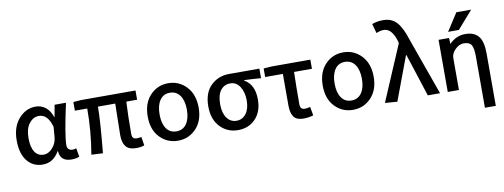

<svg xmlns="http://www.w3.org/2000/svg" viewBox="-76 -1245 4988 1899"><g transform="rotate(-10 2418.5 -296.0)"><path d="M262.7 12.7Q165 12.7 106.4 -60.5Q47.9 -133.8 47.9 -266.6Q47.9 -401.4 119.1 -482.9Q190.4 -564.5 290 -564.5Q343.8 -564.5 387.2 -531.7Q430.7 -499 454.1 -430.7H457L478.5 -549.8H592.8Q523.4 -232.4 523.4 -135.7Q523.4 -108.4 538.1 -94.7Q552.7 -81.1 577.1 -81.1Q595.7 -81.1 614.3 -88.9L629.9 -2Q598.6 12.7 550.8 12.7Q438.5 12.7 431.6 -91.8H427.7Q368.2 12.7 262.7 12.7ZM288.1 -82Q336.9 -82 377.4 -127.9Q418 -173.8 422.9 -236.3L430.7 -336.9Q394.5 -467.8 304.7 -467.8Q248 -467.8 207.5 -415.5Q167 -363.3 167 -268.6Q167 -177.7 198.7 -129.9Q230.5 -82 288.1 -82Z M1199.2 12.7Q1127.9 12.7 1096.7 -25.9Q1065.4 -64.5 1065.4 -139.6Q1065.4 -162.1 1067.9 -279.8Q1070.3 -397.5 1071.3 -457H897.5Q897.5 -315.4 866.2 5.9L751 0Q790 -227.5 790 -457H666V-543.9L744.1 -549.8H1291V-457H1182.6Q1174.8 -324.2 1174.8 -133.8Q1174.8 -105.5 1187 -93.3Q1199.2 -81.1 1225.6 -81.1Q1237.3 -81.1 1268.6 -85.9L1282.2 0Q1248 12.7 1199.2 12.7Z M1621.1 12.7Q1512.7 12.7 1439 -64.5Q1365.2 -141.6 1365.2 -274.4Q1365.2 -408.2 1439 -486.3Q1512.7 -564.5 1621.1 -564.5Q1728.5 -564.5 1802.7 -486.3Q1877 -408.2 1877 -274.4Q1877 -142.6 1802.7 -64.9Q1728.5 12.7 1621.1 12.7ZM1758.8 -274.4Q1758.8 -364.3 1722.7 -416.5Q1686.5 -468.8 1621.1 -468.8Q1555.7 -468.8 1520 -416.5Q1484.4 -364.3 1484.4 -274.4Q1484.4 -184.6 1520 -132.8Q1555.7 -81.1 1621.1 -81.1Q1686.5 -81.1 1722.7 -133.3Q1758.8 -185.5 1758.8 -274.4Z M1972.7 -268.6Q1972.7 -405.3 2047.4 -477.5Q2122.1 -549.8 2229.5 -549.8H2535.2V-454.1Q2446.3 -460.9 2367.2 -463.9V-459Q2467.8 -402.3 2467.8 -252.9Q2467.8 -129.9 2398.9 -58.6Q2330.1 12.7 2223.6 12.7Q2117.2 12.7 2044.9 -62.5Q1972.7 -137.7 1972.7 -268.6ZM2357.4 -262.7Q2357.4 -343.8 2322.3 -399.9Q2287.1 -456.1 2225.6 -456.1Q2164.1 -456.1 2127.9 -408.7Q2091.8 -361.3 2091.8 -268.6Q2091.8 -181.6 2128.4 -131.3Q2165 -81.1 2224.6 -81.1Q2284.2 -81.1 2320.8 -129.9Q2357.4 -178.7 2357.4 -262.7Z M2879.9 12.7Q2812.5 12.7 2783.7 -25.4Q2754.9 -63.5 2754.9 -139.6V-458H2577.1V-543.9L2657.2 -549.8H3046.9V-458H2867.2Q2863.3 -304.7 2863.3 -133.8Q2863.3 -81.1 2908.2 -81.1Q2934.6 -81.1 2963.9 -89.8L2979.5 -2Q2929.7 12.7 2879.9 12.7Z M3378.9 12.7Q3270.5 12.7 3196.8 -64.5Q3123 -141.6 3123 -274.4Q3123 -408.2 3196.8 -486.3Q3270.5 -564.5 3378.9 -564.5Q3486.3 -564.5 3560.5 -486.3Q3634.8 -408.2 3634.8 -274.4Q3634.8 -142.6 3560.5 -64.9Q3486.3 12.7 3378.9 12.7ZM3516.6 -274.4Q3516.6 -364.3 3480.5 -416.5Q3444.3 -468.8 3378.9 -468.8Q3313.5 -468.8 3277.8 -416.5Q3242.2 -364.3 3242.2 -274.4Q3242.2 -184.6 3277.8 -132.8Q3313.5 -81.1 3378.9 -81.1Q3444.3 -81.1 3480.5 -133.3Q3516.6 -185.5 3516.6 -274.4Z M3822.3 9.8 3699.2 0 3937.5 -558.6 3932.6 -580.1Q3892.6 -712.9 3811.5 -712.9Q3777.3 -712.9 3737.3 -695.3L3710.9 -790Q3759.8 -809.6 3824.2 -809.6Q3908.2 -809.6 3959 -753.4Q4009.8 -697.3 4047.9 -574.2L4252.9 0H4129.9L3991.2 -428.7H3986.3Z M4550.8 -760.7H4699.2L4544.9 -584H4436.5ZM4774.4 -309.6V218.8H4665V-295.9Q4665 -383.8 4644 -414.6Q4623 -445.3 4567.4 -445.3Q4522.5 -445.3 4482.4 -405.3Q4442.4 -365.2 4442.4 -320.3V1H4330.1V-522.5H4435.5L4437.5 -461.9Q4507.8 -533.2 4597.7 -533.2Q4689.5 -533.2 4731.9 -480Q4774.4 -426.8 4774.4 -309.6Z"/></g></svg>

Font: Gen Shin Gothic Medium
Style: Regular
Weight: 500
Designer: [Source Han Sans]
Ryoko NISHIZUKA  (kana & ideographs); Paul D. Hunt (Latin, Greek & Cyrillic); Wenlong ZHANG  (bopomofo
Version: Version 1.002.20150607